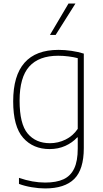

<svg xmlns="http://www.w3.org/2000/svg" viewBox="-20 -828 576 1078"><path d="M86.5 204.5V170.5Q163 197 233.5 197Q296.5 197 336.5 178.5Q376.5 160 396.5 118.2Q416.5 76.5 416.5 6V-56.5H413.5Q386.5 -27 346.8 -9Q307 9 258.5 9Q166 9 110 -54.2Q54 -117.5 54 -259Q54 -548 308.5 -548Q344.5 -548 381.5 -542.5Q418.5 -537 450.5 -527V3.5Q450.5 123.5 396.8 176.8Q343 230 233 230Q198 230 158 223.2Q118 216.5 86.5 204.5ZM416.5 -104.5V-501.5Q394 -507.5 365 -511.2Q336 -515 306.5 -515Q198.5 -515 144.2 -454.5Q90 -394 90 -263Q90 -132 135.5 -78Q181 -24 260.5 -24Q306.5 -24 348.2 -44.5Q390 -65 416.5 -104.5ZM260.5 -632 364.5 -808H403.5L292.5 -632Z"/></svg>

Font: Encode Sans Thin
Style: Regular
Weight: 250
Designer: Multiple Designers
Foundry: Impallari Type
Version: Version 2.000